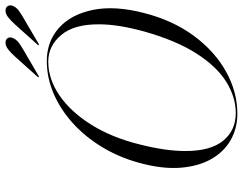

<svg xmlns="http://www.w3.org/2000/svg" viewBox="-116 -792 917 726"><g transform="rotate(-90 343.0 -428.5)"><path d="M476 -710.5Q549.5 -710.5 600.8 -664.8Q652 -619 669 -536.5Q686 -454 657.5 -343.5Q629.5 -233.5 570.8 -154.2Q512 -75 435.2 -32.5Q358.5 10 276 10Q221.5 10 177 -15.2Q132.5 -40.5 105 -88.8Q77.5 -137 72.2 -206Q67 -275 91 -362Q112 -438.5 151 -502.5Q190 -566.5 241.8 -613Q293.5 -659.5 353.2 -685Q413 -710.5 476 -710.5ZM279 4Q339 4 396.8 -31.8Q454.5 -67.5 503.8 -144Q553 -220.5 587.5 -342.5Q614.5 -441 614.5 -511.5Q615.5 -607 574.2 -656Q533 -705 473.5 -705Q407.5 -705 345.5 -662.5Q283.5 -620 234.8 -542Q186 -464 160 -358Q147 -306 141.2 -264Q135.5 -222 135.5 -188Q135 -92.5 174 -44.2Q213 4 279 4ZM491 -829Q507.5 -847.5 521.5 -857.8Q535.5 -868 547.5 -866.5Q558 -865.5 562.5 -858.2Q567 -851 563.5 -841Q558.5 -827 546.2 -817.5Q534 -808 518 -799L419.5 -741.5Q415.5 -739 414.5 -741Q414 -743.5 417 -746.5ZM612.5 -829Q629 -847.5 642.8 -857.8Q656.5 -868 668.5 -866.5Q679 -865.5 683.5 -858.2Q688 -851 685 -841Q680 -827 667.5 -817.5Q655 -808 639 -799L541 -741.5Q537 -739 535.5 -741Q535 -743.5 538.5 -746.5Z"/></g></svg>

Font: Fraunces 144pt S000 Light
Style: Italic
Weight: 300
Italic angle: -16°
Version: Version 1.000; ttfautohint (v1.8.3)